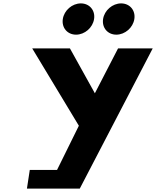

<svg xmlns="http://www.w3.org/2000/svg" viewBox="-20 -1110 919 1130"><path d="M878.7 -825 449.5 0H138.5L155.3 -110H315.8L444.1 -370L169.7 -825H391.7L538.3 -561L674.7 -825ZM692.8 -1090C641.8 -1090 594.5 -1049 586.7 -998C578.9 -947 613.6 -906 664.6 -906C715.6 -906 762.9 -947 770.7 -998C778.5 -1049 743.8 -1090 692.8 -1090ZM455.8 -1090C404.8 -1090 357.5 -1049 349.7 -998C341.9 -947 376.6 -906 427.6 -906C478.6 -906 525.9 -947 533.7 -998C541.5 -1049 506.8 -1090 455.8 -1090Z"/></svg>

Font: Sztylet
Style: BdObl
Weight: 700
Foundry: Cannot Into Space Fonts, PlusOne Fonts
Version: Version 0.12